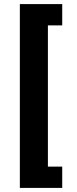

<svg xmlns="http://www.w3.org/2000/svg" viewBox="-20 -780 374 938"><path d="M77 138V-760H284V-656H214V34H284V138Z"/></svg>

Font: Plexus Sans Bold
Style: Regular
Weight: 700
Version: Version 2.001;PS 002.001;hotconv 1.0.70;makeotf.lib2.5.58329